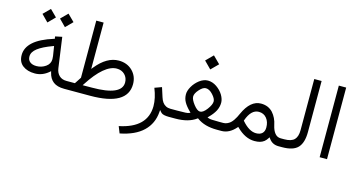

<svg xmlns="http://www.w3.org/2000/svg" viewBox="-94 -1093 3292 1768"><g transform="rotate(15 1551.5 -209.0)"><path d="M311.3 -615.1 375.3 -550.1 439.8 -615.1 375.3 -679.1ZM144.1 -615.1 208.1 -550.1 272.5 -615.1 208.1 -679.1ZM56.9 -200C56.9 -156.2 71.5 -122.9 101.3 -100.3C131 -77.6 169.3 -66.5 217.1 -66.5C265 -66.5 308.8 -83.6 348.1 -117.4L357.7 -125.9L360.7 -113.4C369.3 -76.1 385.9 -47.9 411.1 -28.7C435.8 -9.6 470.5 0 515.4 0H532.5V-75.6H517.4C488.7 -75.6 465.5 -83.6 447.9 -100.3C430.2 -116.9 419.1 -139.5 415.1 -169.3L374.8 -457.9L309.8 -444.3L312.3 -428.7L313.4 -422.2L306.8 -420.7C221.7 -394 159.2 -362.7 118.4 -325.9C77.6 -289.2 56.9 -247.4 56.9 -200ZM315.4 -353.7 323.9 -356.7 325.4 -347.6 338.5 -265C340.1 -255.4 340.6 -245.8 340.6 -235.3C340.6 -205.5 327.5 -181.4 301.3 -163.2C275.1 -145.1 245.8 -136 214.1 -136C187.4 -136 166.8 -142.1 152.1 -154.2C137 -165.7 129.5 -183.4 129.5 -206C129.5 -234.8 145.1 -260.5 175.8 -284.1C206.5 -307.8 253.4 -331 315.4 -353.7Z M760.2 -76.6 685.6 -76.1H671.5L679.1 -87.7C772.3 -232.7 858.4 -305.3 937 -305.3C967.8 -305.3 993.5 -295.2 1013.1 -275.6C1032.7 -255.9 1042.8 -230.7 1042.8 -201C1042.8 -117.9 948.6 -76.6 760.2 -76.6ZM722.4 -257.9 708.8 -241.3V-262.5V-683.1H638.8V-141.1V-139L637.8 -137C633.2 -130 627.2 -119.9 618.6 -107.3C610.1 -94.2 603.5 -84.6 600 -79.1L597.5 -75.6H593.5H513.4V0H762.7C999 0 1117.4 -68.5 1117.4 -205C1117.4 -255.4 1100.3 -297.2 1066.5 -331C1032.2 -364.7 988.4 -381.4 935.5 -381.4C860.5 -381.4 789.4 -340.1 722.4 -257.9Z M1351.6 -57.9C1350.6 79.6 1263.5 165.7 1089.7 201.5L1114.9 265C1209.6 246.3 1282.6 213.1 1333.5 164.2C1384.4 115.4 1412.6 53.9 1418.1 -21.2L1419.6 -40.3C1429.7 -27.7 1437.3 -19.6 1441.8 -15.6C1454.9 -5 1479.1 0 1513.9 0H1527V-75.6H1508.3C1491.7 -75.6 1477.1 -79.1 1464.5 -85.6C1451.9 -92.2 1440.8 -101.3 1432.2 -113.4C1423.7 -125.4 1416.1 -140.6 1410.6 -159.2L1381.9 -248.4L1315.4 -224.2C1339.5 -164.2 1351.6 -108.8 1351.6 -57.9Z M1701.8 -587.9 1768.8 -520.4 1835.8 -587.4 1768.3 -654.4ZM1775.3 -343.1C1798 -343.1 1820.2 -331 1842.3 -306.8C1864.5 -282.6 1875.6 -261.5 1875.6 -243.3C1875.6 -222.7 1864 -197.5 1841.3 -166.8C1818.1 -136 1797 -120.9 1777.8 -120.9C1759.7 -120.9 1739 -136 1715.9 -165.7C1692.7 -195.5 1681.1 -220.2 1681.1 -239.3C1681.1 -258.9 1692.2 -281.1 1714.4 -305.8C1736 -330.5 1756.7 -343.1 1775.3 -343.1ZM1870 -83.1 1858.9 -87.2 1867 -95.7C1893.7 -121.9 1913.4 -147.6 1926.4 -172.3C1939 -197 1945.6 -222.7 1945.6 -249.9C1945.6 -272.5 1938 -297.2 1922.9 -322.9C1907.3 -348.6 1886.1 -370.3 1859.4 -388.9C1832.7 -407.1 1804.5 -416.1 1775.8 -416.1C1749.1 -416.1 1722.4 -406 1696.2 -386.4C1670 -366.2 1649.4 -342.6 1634.3 -315.9C1619.1 -289.2 1611.6 -264.5 1611.6 -242.3C1611.6 -215.6 1617.6 -191.4 1629.7 -169.8C1641.8 -147.6 1661.5 -122.9 1688.7 -96.2L1696.2 -88.7L1686.1 -83.6C1679.1 -80.1 1667.5 -78.1 1651.9 -77.1C1636.3 -76.1 1610.6 -75.6 1575.3 -75.6H1508.3V0H1575.3C1657.9 0 1723.4 -17.6 1771.8 -53.4L1776.3 -56.9L1780.9 -53.4C1829.2 -17.6 1892.7 0 1971.3 0H2017.1V-75.6H1970.3C1940.6 -75.6 1918.9 -76.1 1904.3 -77.1C1889.7 -77.6 1878.6 -79.6 1870 -83.1Z M2192.4 -141.6 2189.4 -145.1 2190.9 -149.1C2217.1 -222.7 2254.4 -259.4 2303.3 -259.4C2334.5 -259.4 2359.7 -247.9 2378.3 -224.7C2397 -201.5 2406 -172.3 2406 -137.5C2406 -113.4 2399.5 -94.7 2385.9 -81.6C2372.3 -68.5 2352.6 -62 2327.5 -62C2283.1 -62 2238.3 -88.7 2192.4 -141.6ZM2452.4 -48.9 2458.9 -58.4 2465 -48.9C2487.2 -16.1 2518.4 0 2558.7 0H2571.8V-75.6H2559.2C2536.5 -75.6 2518.4 -84.6 2503.8 -102.3C2489.2 -119.9 2478.1 -144.6 2471 -177.3C2466.5 -200.5 2459.4 -221.7 2450.4 -240.3C2441.3 -258.9 2430.2 -276.1 2416.6 -291.2C2403 -305.8 2386.9 -317.4 2367.8 -325.9C2348.1 -334 2327 -338 2303.3 -338C2235.8 -338 2180.9 -290.7 2138.5 -196.5C2133 -183.4 2127.5 -172.3 2122.4 -162.7C2117.4 -153.1 2110.8 -142.6 2103.3 -131C2095.2 -119.4 2087.2 -109.8 2078.6 -102.3C2070 -94.7 2060.5 -88.7 2048.9 -83.6C2037.3 -78.1 2024.7 -75.6 2011.6 -75.6H1998.5V0H2014.1C2064 0 2108.8 -23.2 2149.6 -70L2154.7 -76.1L2160.7 -70.5C2215.6 -16.1 2272.5 11.1 2331.5 11.1C2351.1 11.1 2368.8 9.1 2383.4 5C2398 1 2410.6 -5.5 2422.2 -14.1C2433.2 -22.7 2443.3 -34.3 2452.4 -48.9Z M2553.1 0H2592.9C2663.5 0 2713.4 -15.6 2743.1 -47.4C2772.3 -79.1 2786.9 -128.5 2786.9 -196V-683.1H2716.9V-195.5C2716.9 -154.7 2707.8 -124.9 2689.2 -105.3C2670.5 -85.6 2638.3 -75.6 2593.5 -75.6H2553.1Z M2951.1 -683.1V-0.5H3021.2V-683.1Z"/></g></svg>

Font: Vazir FD Light
Style: Regular
Weight: 300
Foundry: DejaVu fonts team - Redesigned by Saber Rastikerdar
Version: Version 21.10;October 20, 2019;FontCreator 12.0.0.2547 64-bi